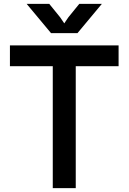

<svg xmlns="http://www.w3.org/2000/svg" viewBox="-20 -966 660 986"><path d="M589 -733V-626H369V0H251V-626H31V-733ZM242 -796 117 -946H233L289 -877L310 -846L331 -877L387 -946H503L378 -796Z"/></svg>

Font: Kreadon Light
Style: Bold
Weight: 600
Designer: Reiya WATANABE
Foundry: StudioGnu
Version: Version 1.003; ttfautohint (v1.8.4.7-5d5b);gftools[0.9.32]